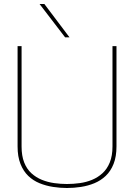

<svg xmlns="http://www.w3.org/2000/svg" viewBox="-20 -931 670 961"><path d="M68 -198V-700H88V-198Q88 -151 101 -118Q114 -85 137 -64Q160 -43 189.5 -31Q219 -19 251.5 -14.5Q284 -10 315 -10Q347 -10 379.5 -14.5Q412 -19 441 -31Q470 -43 493 -64Q516 -85 529.5 -118Q543 -151 543 -198V-700H563V-198Q563 -147 548.5 -110.5Q534 -74 509 -50.5Q484 -27 452.5 -14Q421 -1 385.5 4.5Q350 10 315 10Q281 10 245.5 4.5Q210 -1 178 -14Q146 -27 121.5 -50.5Q97 -74 82.5 -110.5Q68 -147 68 -198ZM306 -744 178 -911H202L328 -744Z"/></svg>

Font: Georama ExtraCondensed Thin Thin
Style: Regular
Weight: 250
Version: Version 1.001